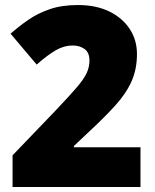

<svg xmlns="http://www.w3.org/2000/svg" viewBox="-20 -744 618 764"><path d="M30 -126 200 -303Q254 -360 283.5 -394Q313 -428 324.5 -452.5Q336 -477 336 -503Q336 -535 316.5 -549Q297 -563 269 -563Q235 -563 202 -544Q169 -525 126 -487L22 -610Q55 -639 92.5 -665Q130 -691 178 -707.5Q226 -724 290 -724Q362 -724 414.5 -698.5Q467 -673 496 -629Q525 -585 525 -529Q525 -469 503.5 -420.5Q482 -372 438.5 -324Q395 -276 328 -214L274 -163V-158H539V0H30Z"/></svg>

Font: Noto Sans Devanagari UI Black
Style: Regular
Weight: 900
Designer: Jelle Bosma - Monotype Design Team
Foundry: Monotype Imaging Inc.
Version: Version 2.003; ttfautohint (v1.8.4.7-5d5b)